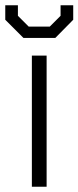

<svg xmlns="http://www.w3.org/2000/svg" viewBox="-31 -709 298 729"><path d="M90 -498H146V0H90ZM-11 -634V-689H37V-649L78 -608H158L199 -649V-689H247V-634L179 -565H58Z"/></svg>

Font: Chakra Petch Light
Style: Regular
Weight: 300
Designer: Katatrad Aksorn Co.,Ltd.
Foundry: Cadson Demak Co.,Ltd.
Version: Version 1.000; ttfautohint (v1.6)